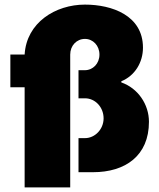

<svg xmlns="http://www.w3.org/2000/svg" viewBox="-20 -748 692 834"><path d="M349 -728C221 -728 95 -650 87 -511H25V-369H87V66H285V-511C285 -550 313 -579 349 -579C384 -579 412 -550 412 -511C412 -472 384 -443 348 -443H321V-321H349C394 -321 430 -282 430 -234C430 -187 393 -148 349 -148H321V0H384C524 0 627 -71 627 -219C627 -295 579 -365 507 -390V-395C566 -419 601 -477 601 -541C601 -681 466 -728 349 -728Z"/></svg>

Font: Chivo Light
Style: Bold
Weight: 900
Designer: Hector Gatti
Foundry: Omnibus-Type
Version: Version 1.003;PS 001.003;hotconv 1.0.70;makeotf.lib2.5.58329